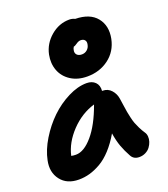

<svg xmlns="http://www.w3.org/2000/svg" viewBox="-170 -1004 1014 1156"><g transform="rotate(-20 337.0 -426.5)"><path d="M396 -529.8Q334.5 -529.8 290.8 -558.1Q247.1 -586.4 229.7 -632.6Q212.4 -678.7 223.1 -732.9Q236.8 -798.8 290 -844Q343.3 -889.2 409.2 -889.2Q428.2 -889.2 444.8 -880.9Q538.1 -879.4 580.8 -826.4Q623.5 -773.4 607.9 -693.8Q592.3 -617.7 533.7 -573.7Q475.1 -529.8 396 -529.8ZM372.1 -708Q367.7 -689.5 378.4 -677.7Q389.2 -666 410.2 -666Q429.7 -666 444.1 -678.5Q458.5 -690.9 461.9 -710.9Q465.8 -727.5 457.3 -738.3Q448.7 -749 431.2 -749Q417.5 -749 402.1 -738Q386.7 -727.1 379.9 -727.1Q373.5 -717.8 372.1 -708ZM136.2 36.1Q59.6 36.1 20.8 -14.4Q-18.1 -64.9 -2.9 -137.2Q9.8 -200.2 49.3 -265.1Q88.9 -330.1 141.1 -380.4Q193.4 -430.7 256.3 -462.4Q319.3 -494.1 376 -494.1Q410.6 -494.1 430.9 -473.9Q451.2 -453.6 448.2 -418H452.1Q484.9 -418 506.6 -394Q528.3 -370.1 533.2 -336.9Q535.2 -323.7 539.8 -292Q544.4 -260.3 546.6 -247.8Q548.8 -235.4 554.4 -210.4Q560.1 -185.5 565.9 -170.4Q571.8 -155.3 581.8 -134.5Q591.8 -113.8 605 -94.2Q613.3 -83 614.7 -66.4Q616.2 -49.8 610.6 -32.7Q605 -15.6 594 -0.7Q583 14.2 564.5 23.7Q545.9 33.2 523.9 33.2Q488.3 33.2 473.1 4.9Q451.7 -33.7 438.2 -70.6Q424.8 -107.4 417 -157.2Q386.2 -104 350.3 -64.9Q314.5 -25.9 277.6 -4.6Q240.7 16.6 206.1 26.4Q171.4 36.1 136.2 36.1ZM169.9 -110.8Q221.7 -110.8 277.1 -175.3Q332.5 -239.7 375 -357.9Q289.6 -332.5 223.6 -263.2Q157.7 -193.8 140.1 -113.8Q153.3 -110.8 169.9 -110.8Z"/></g></svg>

Font: Shantell Sans Bouncy
Style: Bold Italic
Weight: 700
Italic angle: -11.31°
Designer: Stephen Nixon, Anya Danilova, Shantell Martin
Foundry: Arrow Type
Version: Version 1.006;[9816181b4]